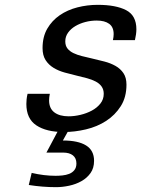

<svg xmlns="http://www.w3.org/2000/svg" viewBox="-20 -532 584 794"><path d="M186 -144Q183 -129 183 -117Q183 -84 204.5 -67.5Q226 -51 264 -51Q287 -51 312.5 -57Q338 -63 359.5 -74.5Q381 -86 395 -103.5Q409 -121 409 -144Q409 -162 400 -174.5Q391 -187 375.5 -195Q360 -203 340 -208.5Q320 -214 298 -219Q273 -225 247.5 -232Q222 -239 201.5 -251.5Q181 -264 168.5 -283.5Q156 -303 156 -333Q156 -380 175.5 -413.5Q195 -447 227 -469Q259 -491 300 -501.5Q341 -512 384 -512Q459 -512 501.5 -490Q544 -468 544 -411Q544 -392 538 -366H447Q450 -380 450 -391Q450 -420 431.5 -433.5Q413 -447 380 -447Q356 -447 333 -441Q310 -435 291.5 -424Q273 -413 261.5 -397Q250 -381 250 -361Q250 -343 259 -331.5Q268 -320 283.5 -312.5Q299 -305 319 -300Q339 -295 361 -290Q387 -284 412 -277.5Q437 -271 457.5 -259.5Q478 -248 490.5 -229.5Q503 -211 503 -182Q503 -130 479.5 -93Q456 -56 419 -32Q382 -8 335.5 3Q289 14 244 14Q172 14 130.5 -13.5Q89 -41 89 -102Q89 -110 90 -121Q91 -132 94 -144ZM273 -10 240 49Q303 49 336 69.5Q369 90 369 133Q369 163 354.5 183.5Q340 204 317 217Q294 230 266 236Q238 242 212 242Q156 242 99 233L111 183Q162 195 210 195Q223 195 238 193.5Q253 192 266 187Q279 182 287.5 171.5Q296 161 296 144Q296 122 281.5 110.5Q267 99 241 99H172L230 -10Z"/></svg>

Font: Perun
Style: Italic
Weight: 400
Italic angle: -12°
Foundry: Copyright (c) Stefan Peev, Context Ltd, 2016
Version: Version 1.027